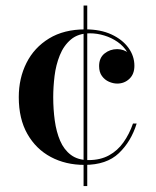

<svg xmlns="http://www.w3.org/2000/svg" viewBox="-20 -574 553 680"><path d="M279 10Q212.5 10 160 -18Q107.5 -46 77 -99.5Q46.5 -153 46.5 -230Q46.5 -297 73.8 -351.2Q101 -405.5 153.8 -437.8Q206.5 -470 282.5 -470Q336 -470 374.8 -452Q413.5 -434 434.8 -404.8Q456 -375.5 456 -341Q456 -311.5 438.2 -294.8Q420.5 -278 395 -278Q381 -278 366 -284.5Q351 -291 341 -304.8Q331 -318.5 331 -340Q331 -369 350.2 -384.5Q369.5 -400 395 -400Q419 -400 437 -385Q455 -370 455 -341H443.5Q443.5 -368 430.8 -389.2Q418 -410.5 396.5 -425.5Q375 -440.5 349.5 -448.2Q324 -456 298.5 -456Q257 -456 231.2 -434.2Q205.5 -412.5 191.8 -378.2Q178 -344 173.2 -304.8Q168.5 -265.5 168.5 -230Q168.5 -187 174 -147Q179.5 -107 193 -75.5Q206.5 -44 231 -25.5Q255.5 -7 293.5 -7Q335.5 -7 366 -23.8Q396.5 -40.5 417.2 -69.8Q438 -99 451 -136.5H464Q444.5 -73 401 -31.5Q357.5 10 279 10ZM276 85V-554.5H289V85Z"/></svg>

Font: Bodoni Moda 18pt Medium
Style: Regular
Weight: 500
Designer: Owen Earl
Foundry: indestructible type
Version: Version 2.004